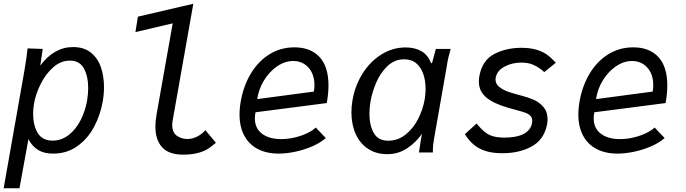

<svg xmlns="http://www.w3.org/2000/svg" viewBox="-22 -810 3642 1020"><path d="M124.5 -553 205 -550 192 -461.5Q265 -560 366.5 -560Q424 -560 460.8 -530.5Q497.5 -501 514 -453Q530.5 -405 530.5 -346.5Q530.5 -308.5 523.5 -269.5Q511 -199 477.8 -136.2Q444.5 -73.5 389.2 -33.8Q334 6 260.5 6Q212 6 180.8 -13Q149.5 -32 129 -70.5L81.5 190H-2.5L107 -431Q113.5 -466.5 117.5 -496.2Q121.5 -526 124.5 -553ZM440.5 -274.5Q446.5 -310.5 446.5 -341.5Q446.5 -404.5 423.8 -446.2Q401 -488 349.5 -488Q301 -488 260.8 -452.5Q220.5 -417 194 -363.8Q167.5 -310.5 158.5 -258.5Q154 -233 154 -204Q154 -144.5 178.2 -103.8Q202.5 -63 257.5 -63Q304.5 -63 342.8 -92.8Q381 -122.5 405.8 -170.8Q430.5 -219 440.5 -274.5Z M803.5 -137.5Q803.5 -165.5 810 -203.5L895.5 -686L697.5 -639.5L710.5 -721.5L1005 -790L895 -168.5Q893 -157 893 -145.5Q893 -105.5 918 -88.5Q943 -71.5 973.5 -71.5Q1000 -71.5 1025.5 -84.5Q1051 -97.5 1069 -118.5L1125 -51.5Q1102 -32 1083 -19.5Q1064 -7 1031 2.2Q998 11.5 950 11.5Q875 11.5 839.2 -27.8Q803.5 -67 803.5 -137.5Z M1250.5 -202Q1250.5 -237.5 1258 -277Q1273 -357.5 1311.8 -421.2Q1350.5 -485 1409.8 -521.8Q1469 -558.5 1542.5 -558.5Q1627.5 -558.5 1675.2 -507.5Q1723 -456.5 1723 -355.5Q1723 -313.5 1714 -262.5L1335.5 -213.5Q1332 -197.5 1332 -181.5Q1332 -128.5 1369.8 -99.8Q1407.5 -71 1472 -71Q1508 -71 1544.5 -79.8Q1581 -88.5 1610.5 -102.8Q1640 -117 1655.5 -132.5L1709 -76.5Q1681 -52 1638.2 -33.2Q1595.5 -14.5 1548 -4.2Q1500.5 6 1458.5 6Q1394 6 1347.2 -18.5Q1300.5 -43 1275.5 -89.8Q1250.5 -136.5 1250.5 -202ZM1648.5 -359Q1648.5 -396.5 1634.2 -425.2Q1620 -454 1594.5 -470Q1569 -486 1536 -486Q1491.5 -486 1450 -457.5Q1408.5 -429 1380.2 -382.5Q1352 -336 1344.5 -283.5L1645.5 -323.5Q1648.5 -342.5 1648.5 -359Z M1845 -212.5Q1845 -246 1850.5 -277Q1863.5 -354 1903.5 -418.2Q1943.5 -482.5 2003.5 -520.2Q2063.5 -558 2133 -558Q2182 -558 2217 -537.8Q2252 -517.5 2268.5 -473.5L2273.5 -476L2293.5 -550H2372Q2364 -522 2359.2 -500.8Q2354.5 -479.5 2351 -455L2283.5 -70.5Q2280.5 -52 2279 -38Q2277.5 -24 2277.5 0H2203.5Q2205 -11 2208.8 -33.8Q2212.5 -56.5 2214.5 -70L2219.5 -99Q2188.5 -54 2141.5 -22.5Q2094.5 9 2035.5 9Q1976.5 9 1933.2 -19.5Q1890 -48 1867.5 -98.2Q1845 -148.5 1845 -212.5ZM2234 -281Q2239 -311 2239 -337Q2239 -380 2227.2 -415.5Q2215.5 -451 2190.2 -473Q2165 -495 2125.5 -495Q2074 -495 2036 -458.5Q1998 -422 1976.2 -370.2Q1954.5 -318.5 1946 -269.5Q1940.5 -234.5 1940.5 -206Q1940.5 -145 1963.5 -103.8Q1986.5 -62.5 2040.5 -62.5Q2091.5 -62.5 2132.2 -94.8Q2173 -127 2198.8 -177.2Q2224.5 -227.5 2234 -281Z M2447.5 -97 2509.5 -153.5Q2534 -124.5 2552.8 -109.2Q2571.5 -94 2596 -86.5Q2620.5 -79 2658.5 -79Q2722 -79 2759 -98Q2796 -117 2804 -154Q2805.5 -162.5 2805.5 -168.5Q2805.5 -185 2795.2 -195.2Q2785 -205.5 2768 -211.5Q2751 -217.5 2717.5 -226.5Q2698 -231.5 2679 -237Q2597.5 -260.5 2559.8 -293.5Q2522 -326.5 2522 -376.5Q2522 -393.5 2525.5 -410.5Q2542 -491.5 2605 -523.8Q2668 -556 2747.5 -556Q2793.5 -556 2827 -546.2Q2860.5 -536.5 2884 -519.5Q2907.5 -502.5 2930.5 -476.5L2869.5 -427Q2842 -451.5 2814 -464.5Q2786 -477.5 2748 -477.5Q2699 -477.5 2660 -457Q2621 -436.5 2612.5 -402Q2610.5 -395.5 2610.5 -387.5Q2610.5 -364.5 2630 -348.5Q2649.5 -332.5 2677.5 -322.8Q2705.5 -313 2748 -302Q2785 -292.5 2814.5 -279.5Q2844 -266.5 2865.5 -241Q2887 -215.5 2887 -176.5Q2887 -160 2882.5 -140.5Q2864.5 -64.5 2799.5 -30.2Q2734.5 4 2647 4Q2594 4 2557 -8Q2520 -20 2494.5 -41.8Q2469 -63.5 2447.5 -97Z M3050.5 -202Q3050.5 -237.5 3058 -277Q3073 -357.5 3111.8 -421.2Q3150.5 -485 3209.8 -521.8Q3269 -558.5 3342.5 -558.5Q3427.5 -558.5 3475.2 -507.5Q3523 -456.5 3523 -355.5Q3523 -313.5 3514 -262.5L3135.5 -213.5Q3132 -197.5 3132 -181.5Q3132 -128.5 3169.8 -99.8Q3207.5 -71 3272 -71Q3308 -71 3344.5 -79.8Q3381 -88.5 3410.5 -102.8Q3440 -117 3455.5 -132.5L3509 -76.5Q3481 -52 3438.2 -33.2Q3395.5 -14.5 3348 -4.2Q3300.5 6 3258.5 6Q3194 6 3147.2 -18.5Q3100.5 -43 3075.5 -89.8Q3050.5 -136.5 3050.5 -202ZM3448.5 -359Q3448.5 -396.5 3434.2 -425.2Q3420 -454 3394.5 -470Q3369 -486 3336 -486Q3291.5 -486 3250 -457.5Q3208.5 -429 3180.2 -382.5Q3152 -336 3144.5 -283.5L3445.5 -323.5Q3448.5 -342.5 3448.5 -359Z"/></svg>

Font: JuliaMono Italic
Style: Regular
Weight: 400
Italic angle: -9°
Monospace: yes
Designer: cormullion
Foundry: corm
Version: Version 0.049; ttfautohint (v1.8.4)